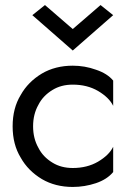

<svg xmlns="http://www.w3.org/2000/svg" viewBox="-20 -730 518 760"><path d="M132 -145Q150 -109 188 -86Q222 -65 268 -65Q325 -65 368 -90Q412 -116 428 -149V-49Q404 -20 360 -5Q315 10 268 10Q199 10 146 -21Q91 -54 62 -106Q30 -158 30 -230Q30 -302 62 -354Q91 -406 146 -439Q199 -470 268 -470Q316 -470 360 -454Q405 -439 428 -411V-311Q412 -344 368 -370Q325 -395 268 -395Q222 -395 188 -374Q150 -351 132 -315Q111 -278 111 -230Q111 -182 132 -145ZM268 -615 378 -710 428 -670 268 -530 108 -670 158 -710Z"/></svg>

Font: jost-mod-400
Style: Regular
Weight: 400
Version: Version 3.200; ttfautohint (v0.97) -l 8 -r 50 -G 200 -x 14 -